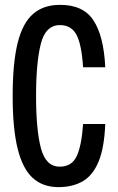

<svg xmlns="http://www.w3.org/2000/svg" viewBox="-20 -758 484 788"><path d="M220 10Q156 10 114.5 -27.5Q73 -65 52.5 -147.5Q32 -230 32 -364Q32 -500 52.5 -582Q73 -664 116 -701Q159 -738 225 -738Q321 -739 363.5 -674.5Q406 -610 412 -482H321Q315 -575 294 -615Q273 -655 226 -655Q167 -655 147.5 -578Q128 -501 128 -364Q128 -225 148 -149.5Q168 -74 225 -74Q275 -74 295 -117.5Q315 -161 321 -249H412Q408 -151 384.5 -94.5Q361 -38 319.5 -14Q278 10 220 10Z"/></svg>

Font: Mona Sans Condensed Medium
Style: Regular
Weight: 500
Width: 3
Designer: Deni Anggara
Foundry: GitHub
Version: Version 1.001; ttfautohint (v1.8.4.7-5d5b);gftools[0.9.31]